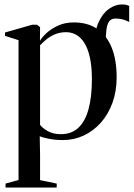

<svg xmlns="http://www.w3.org/2000/svg" viewBox="-20 -620 602 865"><path d="M452.5 -354 419 -389 406 -423.5Q406.5 -482 424.8 -521.2Q443 -560.5 471.2 -580.2Q499.5 -600 529 -600Q548 -600 562 -593.5V-521Q549 -528 534 -532.2Q519 -536.5 500.5 -536.5Q488 -536.5 478.8 -530.5Q469.5 -524.5 464 -507.5Q458.5 -490.5 457 -457ZM5 225V207L63.5 191V-439L2.5 -458.5V-473.5L124.5 -508.5H147L160.5 -497.5L160 -436Q167.5 -450 188 -469.5Q208.5 -489 240.2 -504Q272 -519 312.5 -519Q375 -519 418 -489.8Q461 -460.5 483.2 -405.5Q505.5 -350.5 505.5 -271.5Q505.5 -208.5 486.5 -156.5Q467.5 -104.5 434 -67Q400.5 -29.5 356.8 -9.2Q313 11 263.5 11Q229 11 200.2 5.2Q171.5 -0.5 159 -6L160.5 75.5V191.5L235.5 207V225ZM254.5 -15.5Q301.5 -15.5 332.2 -43.5Q363 -71.5 378.5 -127Q394 -182.5 394 -263Q394 -319.5 385.2 -359.8Q376.5 -400 360.8 -425.5Q345 -451 323.8 -463Q302.5 -475 278 -475Q248.5 -475 225.2 -464.5Q202 -454 186 -440Q170 -426 160.5 -416V-57.5Q170.5 -43.5 194.8 -29.5Q219 -15.5 254.5 -15.5Z"/></svg>

Font: Merriweather 144pt
Style: Regular
Weight: 400
Version: Version 2.100